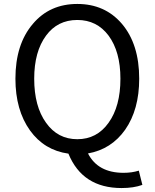

<svg xmlns="http://www.w3.org/2000/svg" viewBox="-20 -767 782 971"><path d="M213 -146Q272 -63 371 -63Q470 -63 529 -146Q589 -229 589 -369Q589 -506 529 -587Q470 -666 371 -666Q271 -666 213 -587Q153 -506 153 -369Q153 -229 213 -146ZM700 168Q656 184 595 184Q397 184 326 10Q204 -7 132 -107Q58 -210 58 -369Q58 -543 146 -646Q231 -747 371 -747Q511 -747 597 -646Q684 -543 684 -369Q684 -213 613 -111Q543 -12 425 9Q475 107 605 107Q647 107 682 96Z"/></svg>

Font: 思源黑体R
Style: Regular
Weight: 400
Designer: Ryoko NISHIZUKA  (kana & ideographs); Paul D. Hunt (Latin, Greek & Cyrillic); Wenlong ZHANG  (bopomofo); Sandoll Communi
Foundry: Adobe Systems Incorporated
Version: Version 1.00 June 24, 2014, initial release